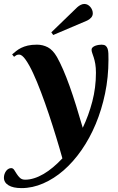

<svg xmlns="http://www.w3.org/2000/svg" viewBox="-104 -735 604 981"><path d="M450.2 -430.2Q450.2 -340.8 432.9 -257.6Q415.5 -174.3 385 -101.3Q354.5 -28.3 312.5 32Q270.5 92.3 221.2 135.3Q171.9 178.2 116.9 202.1Q62 226.1 5.9 226.1Q-37.1 226.1 -60.5 211.7Q-84 197.3 -84 172.9Q-84 163.6 -81.1 154.8Q-78.1 146 -73.2 139.2Q-68.4 132.3 -61.5 128.2Q-54.7 124 -46.9 124Q-37.6 124 -31.5 133.3Q-25.4 142.6 -18.6 153.6Q-11.7 164.6 -2 173.8Q7.8 183.1 24.9 183.1Q46.9 183.1 70.8 175.5Q94.7 168 118.9 153.8Q143.1 139.6 167.2 119.4Q191.4 99.1 214.8 74.2Q201.2 24.9 183.3 -33.4Q165.5 -91.8 145.8 -150.9Q126 -210 105.2 -264.9Q84.5 -319.8 64.7 -362.3Q44.9 -404.8 26.6 -430.4Q8.3 -456.1 -5.9 -456.1Q-15.1 -456.1 -20.3 -453.1Q-25.4 -450.2 -32.2 -444.8L-42 -457Q-32.2 -465.3 -21.5 -474.1Q-10.7 -482.9 3.9 -490.2Q18.6 -497.6 38.1 -502.2Q57.6 -506.8 85 -506.8Q114.7 -506.8 140.4 -493.4Q166 -480 187 -443.8Q202.1 -417 218.5 -379.4Q234.9 -341.8 251.5 -295.4Q268.1 -249 284.9 -195.1Q301.8 -141.1 318.8 -82Q349.1 -145.5 367.7 -216.6Q386.2 -287.6 386.2 -362.8Q386.2 -389.6 382.8 -408.7Q379.4 -427.7 375 -441.2Q370.6 -454.6 367.2 -464.1Q363.8 -473.6 363.8 -481Q363.8 -488.3 369.6 -493.4Q375.5 -498.5 383.8 -501.5Q392.1 -504.4 400.6 -505.6Q409.2 -506.8 415 -506.8Q428.2 -506.8 435.3 -501.5Q442.4 -496.1 445.8 -486.1Q449.2 -476.1 449.7 -461.9Q450.2 -447.8 450.2 -430.2ZM158.2 -569.8 291 -698.2Q299.3 -705.6 308.6 -710.2Q317.9 -714.8 327.1 -714.8Q335.9 -714.8 343.8 -710.7Q351.6 -706.5 357.4 -699.7Q363.3 -692.9 366.7 -684.3Q370.1 -675.8 370.1 -667Q370.1 -654.3 361.6 -644.8Q353 -635.3 341.3 -629.9L168 -556.2Z"/></svg>

Font: Berkshire Swash
Style: Regular
Weight: 700
Designer: Astigmatic (AOETI)
Foundry: Astigmatic (AOETI)
Version: Version 1.000